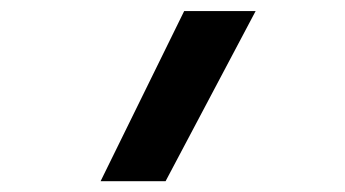

<svg xmlns="http://www.w3.org/2000/svg" viewBox="-20 -932 640 356"><path d="M287 -596H166.5L321.5 -911.5H454Z"/></svg>

Font: Spline Sans Mono SemiBold
Style: Regular
Weight: 600
Monospace: yes
Version: Version 1.004